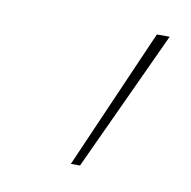

<svg xmlns="http://www.w3.org/2000/svg" viewBox="-42 -723 323 324"><g transform="rotate(10 119.5 -561.0)"><path d="M98.1 -440.9 203.1 -681.2H225.1L113.8 -440.9Z"/></g></svg>

Font: Fira Sans Compressed Thin
Style: Italic
Weight: 100
Width: 3
Italic angle: -8°
Designer: Carrois Corporate & Edenspiekermann AG
Foundry: Carrois Corporate GbR & Edenspiekermann AG
Version: Version 4.203;PS 004.203;hotconv 1.0.88;makeotf.lib2.5.64775